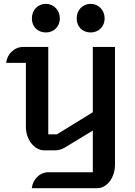

<svg xmlns="http://www.w3.org/2000/svg" viewBox="-20 -986 707 1006"><path d="M146.5 0H489.7C541 0 582.5 -56.2 582.5 -122.6V-740.2H466.3V-397.9L278.3 -282.2H232.9V-740.2H102.5C54.7 -740.2 17.1 -702.6 12.2 -656.7H115.7V-321.3C115.7 -253.4 160.6 -198.2 212.4 -198.2H267.6C283.2 -197.8 304.7 -203.6 317.9 -211.9L466.3 -301.8V-83.5H231.9C189 -83.5 151.4 -45.9 146.5 0ZM455.1 -815.9C495.6 -815.9 528.3 -845.7 528.3 -889.6C528.3 -933.1 495.6 -965.8 455.1 -965.8C412.6 -965.8 381.8 -933.1 381.8 -889.6C381.8 -845.7 412.6 -815.9 455.1 -815.9ZM220.7 -815.9C260.7 -815.9 293.5 -845.7 293.5 -889.6C293.5 -933.1 260.7 -965.8 220.7 -965.8C177.7 -965.8 147 -933.1 147 -889.6C147 -845.7 177.7 -815.9 220.7 -815.9Z"/></svg>

Font: Atomic Age
Style: Regular
Weight: 400
Designer: James Grieshaber
Foundry: James Grieshaber
Version: Version 1.002